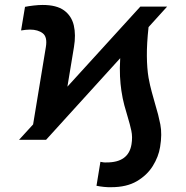

<svg xmlns="http://www.w3.org/2000/svg" viewBox="-20 -573 764 787"><path d="M168.9 0H58.1L115.7 -63L168 -380.4Q174.8 -421.4 155.3 -436.5Q135.7 -451.7 103 -451.7Q87.9 -451.7 66.4 -448.2L82.5 -544.9Q96.7 -547.9 117.4 -550.3Q138.2 -552.7 154.8 -552.7Q211.9 -552.7 242.7 -530.3Q273.4 -507.8 282.5 -469Q291.5 -430.2 283.2 -380.4L256.3 -217.8L555.2 -545.9H665L588.9 -461.9Q581.5 -394 582 -343.3Q582.5 -292.5 588.9 -254.4Q594.7 -222.7 602.1 -196Q609.4 -169.4 616.2 -145.5Q629.4 -103 637.2 -63Q645 -22.9 636.2 29.8Q629.9 69.3 606.4 107.2Q583 145 541 169.7Q499 194.3 436 194.3Q422.4 194.8 406 193.1Q389.6 191.4 375.5 188.5L391.6 90.3Q397 91.8 404.3 92.5Q411.6 93.3 416.5 92.8Q506.8 93.3 519 18.6Q523.9 -11.2 518.3 -37.4Q512.7 -63.5 503.4 -93.8Q496.6 -115.7 489.5 -142.1Q482.4 -168.5 477.5 -201.7Q473.6 -228 471.9 -260Q470.2 -292 472.7 -334.5Z"/></svg>

Font: Inter Display Semi Bold
Style: Italic
Weight: 600
Italic angle: -9.39999°
Designer: Rasmus Andersson
Foundry: rsms
Version: Version 4.000;git-4fc901f